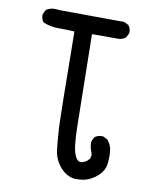

<svg xmlns="http://www.w3.org/2000/svg" viewBox="-81 -779 662 833"><g transform="rotate(10 250.0 -362.5)"><path d="M303.7 -7.8Q268.6 -11.7 240.7 -43.9Q212.9 -76.2 208 -119.6Q203.1 -163.1 200.2 -212.9Q197.3 -262.7 193.4 -636.7Q158.2 -638.7 122.1 -638.7Q85.9 -638.7 54.7 -652.3Q43 -666 44.9 -687.5L54.7 -707Q78.1 -722.7 109.4 -716.8L399.4 -714.8L418.9 -705.1Q430.7 -691.4 428.7 -669.9L418.9 -650.4Q405.3 -640.6 389.6 -638.7H270.5Q276.4 -274.4 277.3 -228.5Q278.3 -182.6 282.2 -150.4Q286.1 -118.2 296.9 -98.6Q307.6 -79.1 325.7 -84.5Q343.8 -89.8 354 -103Q364.3 -116.2 355.5 -137.7Q346.7 -159.2 348.6 -180.7L358.4 -200.2Q374 -211.9 395.5 -210L415 -200.2Q432.6 -180.7 435.5 -155.3Q438.5 -129.9 435.5 -100.1Q432.6 -70.3 412.6 -49.3Q392.6 -28.3 366.7 -17.1Q340.8 -5.9 303.7 -7.8Z"/></g></svg>

Font: JasonHandwriting1
Style: Regular
Weight: 400
Version: Version 1.48.20